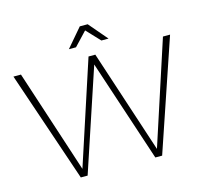

<svg xmlns="http://www.w3.org/2000/svg" viewBox="-123 -1029 1249 1169"><g transform="rotate(-15 502.0 -445.0)"><path d="M502 -857.9 421.9 -772.9H377L477.1 -890.1H526.9L627 -772.9H582ZM950.2 -699.2H995.1L757.8 0H714.8L502 -643.1L288.1 0H245.1L7.8 -699.2H55.2L268.1 -47.9L481 -699.2H523.9L737.8 -47.9Z"/></g></svg>

Font: Montserrat-Arabic ExtraLight
Style: Regular
Weight: 275
Designer: Mohamed Gaber
Foundry: Kief Type Foundry
Version: Version 5.008;PS 005.008;hotconv 1.0.88;makeotf.lib2.5.64775